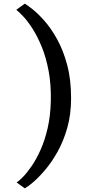

<svg xmlns="http://www.w3.org/2000/svg" viewBox="-20 -851 474 1056"><path d="M371 -311Q371 -221.5 350 -147.8Q329 -74 296.5 -16.2Q264 41.5 228.5 83.2Q193 125 162.8 150.8Q132.5 176.5 116.5 185L71.5 152.5Q84.5 144.5 106.5 122Q128.5 99.5 154.2 62.2Q180 25 203.2 -27Q226.5 -79 242 -146Q257.5 -213 259.5 -295Q261.5 -386 247.5 -460.5Q233.5 -535 209.8 -593Q186 -651 159.2 -692.8Q132.5 -734.5 108.2 -760.5Q84 -786.5 69.5 -797L116.5 -831Q130 -823 159.5 -799.8Q189 -776.5 225 -735.8Q261 -695 294.2 -635.2Q327.5 -575.5 349.2 -495Q371 -414.5 371 -311Z"/></svg>

Font: Merriweather 20pt SemiBold
Style: Regular
Weight: 600
Version: Version 2.100